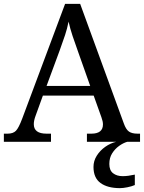

<svg xmlns="http://www.w3.org/2000/svg" viewBox="-20 -734 745 994"><path d="M0 0V-42H19Q48 -42 62.5 -57Q77 -72 95 -120L317 -714H395L621 -95Q632 -64 647.5 -53Q663 -42 692 -42H705V0H430V-42H453Q513 -42 513 -90Q513 -98 511 -107Q509 -116 505 -127L465 -239H202L164 -134Q155 -110 155 -91Q155 -42 221 -42H244V0ZM221 -289H447L385 -464Q369 -508 356 -547Q343 -586 335 -622Q328 -586 317 -553Q306 -520 289 -473ZM601 240Q537 240 500.5 213.5Q464 187 464 130Q464 99 481 72Q498 45 525 26Q552 7 582 0H639Q618 6 596.5 21.5Q575 37 560.5 60Q546 83 546 115Q546 148 565.5 163Q585 178 615 178Q629 178 644.5 176Q660 174 678 170V224Q662 231 639.5 235.5Q617 240 601 240Z"/></svg>

Font: Noto Serif Makasar
Style: Regular
Weight: 400
Designer: Sérgio Martins
Version: Version 1.001; ttfautohint (v1.8.4.7-5d5b)